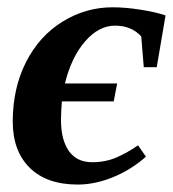

<svg xmlns="http://www.w3.org/2000/svg" viewBox="-20 -491 469 521"><path d="M190.9 9.8Q106.9 9.8 60.8 -35.6Q14.6 -81.1 14.6 -161.1Q14.6 -251.5 50.5 -322.3Q86.4 -393.1 149.4 -432.1Q212.4 -471.2 285.6 -471.2Q320.8 -471.2 362.1 -464.6Q403.3 -458 429.2 -449.2L405.3 -308.6H370.1L363.3 -392.1Q336.9 -421.4 292 -421.4Q248 -421.4 210.9 -378.7Q173.8 -335.9 156.2 -264.6H297.9L288.6 -215.8H147.9Q145.5 -185.5 145.5 -166Q145.5 -111.3 167 -81.1Q188.5 -50.8 230 -50.8Q266.6 -50.8 296.6 -64Q326.7 -77.1 354.5 -96.7L376 -65.9Q335.9 -30.3 286.9 -10.3Q237.8 9.8 190.9 9.8Z"/></svg>

Font: Tinos
Style: Bold Italic
Weight: 700
Italic angle: -16.333°
Designer: Steve Matteson
Foundry: Monotype Imaging Inc.
Version: Version 1.23